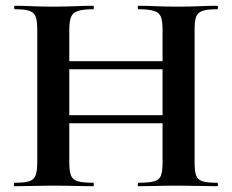

<svg xmlns="http://www.w3.org/2000/svg" viewBox="-20 -645 804 665"><path d="M543 -542Q543 -571 537.5 -586Q532 -601 514 -607Q496 -613 460 -613Q457 -613 457 -619Q457 -625 460 -625Q486 -625 519.5 -623.5Q553 -622 599 -622Q635 -622 670.5 -623.5Q706 -625 732 -625Q735 -625 735 -619Q735 -613 732 -613Q699 -613 682 -607.5Q665 -602 659.5 -587.5Q654 -573 654 -544V-81Q654 -52 659.5 -37Q665 -22 682 -17Q699 -12 732 -12Q735 -12 735 -6Q735 0 732 0Q706 0 670.5 -1Q635 -2 599 -2Q553 -2 519.5 -1Q486 0 460 0Q457 0 457 -6Q457 -12 460 -12Q496 -12 514 -17Q532 -22 537.5 -37Q543 -52 543 -81ZM161 -405V-433H594V-405ZM109 -81V-544Q109 -573 103.5 -587.5Q98 -602 81.5 -607.5Q65 -613 32 -613Q29 -613 29 -619Q29 -625 32 -625Q58 -625 91 -623.5Q124 -622 160 -622Q206 -622 240.5 -623.5Q275 -625 303 -625Q305 -625 305 -619Q305 -613 303 -613Q268 -613 250 -607Q232 -601 226 -586Q220 -571 220 -542V-81Q220 -52 226 -37Q232 -22 250 -17Q268 -12 303 -12Q305 -12 305 -6Q305 0 303 0Q274 0 240 -1Q206 -2 160 -2Q124 -2 90 -1Q56 0 30 0Q28 0 28 -6Q28 -12 30 -12Q64 -12 80.5 -17Q97 -22 103 -37Q109 -52 109 -81ZM161 -218V-246H594V-218Z"/></svg>

Font: Cormorant Infant Light
Style: Bold
Weight: 700
Version: Version 4.001